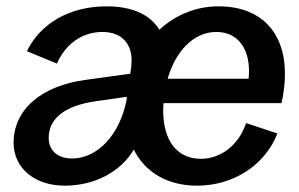

<svg xmlns="http://www.w3.org/2000/svg" viewBox="-20 -573 945 607"><path d="M185 14C278 14 361 -29 403 -100C438 -29 509 14 603 14C718 14 818 -51 857 -151L758 -184C735 -115 679 -71 615 -71C540 -71 496 -128 496 -223C496 -231 496 -238 497 -247H870C912 -438 829 -553 671 -553C599 -553 535 -526 484 -479C453 -529 395 -553 317 -553C199 -553 107 -498 65 -411L160 -372C186 -432 238 -472 304 -472C367 -472 403 -431 395 -364L392 -340L254 -321C107 -302 23 -224 23 -122C23 -40 91 14 185 14ZM134 -137C134 -198 184 -239 283 -253L381 -267L380 -256C358 -146 288 -72 208 -72C162 -72 134 -97 134 -137ZM510 -324C535 -412 593 -472 664 -472C735 -472 775 -414 766 -324Z"/></svg>

Font: Ronzino Medium
Style: Italic
Weight: 500
Italic angle: -7.99998°
Designer: Nunzio Mazzaferro
Foundry: Collletttivo
Version: Version 1.000;Glyphs 3.3 (3337)